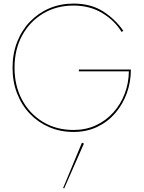

<svg xmlns="http://www.w3.org/2000/svg" viewBox="-20 -728 805 1071"><path d="M420 -330V-340H710Q710 -271 687.5 -208.5Q665 -146 623 -97Q581 -48 522 -20Q463 8 390 8Q317 8 255 -18.5Q193 -45 147 -93Q101 -141 75.5 -206.5Q50 -272 50 -350Q50 -428 75.5 -493.5Q101 -559 147 -607Q193 -655 255 -681.5Q317 -708 390 -708Q487 -708 555 -664.5Q623 -621 668 -556L658 -550Q621 -612 551.5 -654.5Q482 -697 390 -697Q295 -697 220.5 -652.5Q146 -608 103.5 -530Q61 -452 61 -350Q61 -250 103 -171.5Q145 -93 219.5 -48Q294 -3 390 -3Q459 -3 515 -29Q571 -55 612 -100.5Q653 -146 675.5 -205Q698 -264 699 -330ZM437 68 448 73 338 323 332 321Z"/></svg>

Font: Jost* Hairline
Style: Regular
Weight: 100
Version: Version 3.7